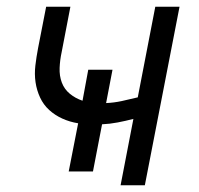

<svg xmlns="http://www.w3.org/2000/svg" viewBox="-20 -550 590 570"><path d="M338 0 376 -197Q353 -191 329.5 -186.5Q306 -182 283 -181L256 -41H184L212 -184Q187 -188 165 -198Q143 -208 126 -223.5Q109 -239 99 -260.5Q89 -282 85.5 -306Q82 -330 85 -355.5Q88 -381 93 -407L117 -530H189L163 -395Q158 -372 157 -348.5Q156 -325 163.5 -305Q171 -285 187.5 -271.5Q204 -258 225 -251L242 -343H314L295 -244Q318 -245 341.5 -250Q365 -255 389 -261L441 -530H513L410 0Z"/></svg>

Font: Lode Term
Style: Italic
Weight: 400
Italic angle: -11°
Monospace: yes
Designer: Belleve Invis
Foundry: Belleve Invis
Version: Version 29.2.0